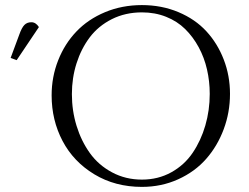

<svg xmlns="http://www.w3.org/2000/svg" viewBox="-20 -731 984 759"><path d="M22 -502 56.2 -594.2Q65.9 -621.6 76.4 -632.3Q86.9 -643.1 104 -643.1Q121.6 -643.1 133.8 -624L45.9 -493.2ZM184.1 -354Q184.1 -427.2 210 -492.7Q235.8 -558.1 282 -606.4Q328.1 -654.8 395.3 -682.9Q462.4 -710.9 541 -710.9Q619.1 -710.9 685.3 -683.1Q751.5 -655.3 795.7 -607.4Q839.8 -559.6 864.5 -495.6Q889.2 -431.6 889.2 -359.9Q889.2 -286.6 864.3 -220Q839.4 -153.3 794.9 -102.8Q750.5 -52.2 684.3 -22.2Q618.2 7.8 541 7.8Q435.1 7.8 352.8 -42Q270.5 -91.8 227.3 -173.8Q184.1 -255.9 184.1 -354ZM264.2 -358.9Q264.2 -293.5 282.7 -233.4Q301.3 -173.3 335.4 -125.7Q369.6 -78.1 423.1 -49.6Q476.6 -21 541 -21Q605 -21 657 -49.8Q709 -78.6 741.7 -127Q774.4 -175.3 791.7 -235.1Q809.1 -294.9 809.1 -359.9Q809.1 -409.7 798.3 -456.5Q787.6 -503.4 765.4 -544.4Q743.2 -585.4 711.9 -616.2Q680.7 -647 636.7 -664.6Q592.8 -682.1 541 -682.1Q475.6 -682.1 422.1 -655.3Q368.7 -628.4 334.7 -583.3Q300.8 -538.1 282.5 -480.5Q264.2 -422.9 264.2 -358.9Z"/></svg>

Font: Dihjauti
Style: Regular
Weight: 400
Designer: T. Christopher White
Version: Version 3.0.0